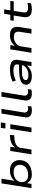

<svg xmlns="http://www.w3.org/2000/svg" viewBox="1852 -2612 769 4512"><g transform="rotate(-90 2236.0 -355.5)"><path d="M390 9Q312 9 259.5 -25Q207 -59 187 -110H188L172 0H71L183 -705H293L243 -389H241Q267 -429 305 -455Q343 -481 389.5 -493.5Q436 -506 484 -506Q580 -506 639.5 -465Q699 -424 720 -353.5Q741 -283 717 -193Q696 -121 647 -77Q598 -33 531.5 -12Q465 9 390 9ZM381 -78Q436 -78 482 -92.5Q528 -107 561.5 -137.5Q595 -168 611 -215Q635 -304 591.5 -362Q548 -420 450 -420Q396 -420 350 -405.5Q304 -391 270.5 -360Q237 -329 221 -282Q197 -192 239.5 -135Q282 -78 381 -78Z M866 0 945 -497H1044L1025 -378Q1065 -441 1131 -471Q1197 -501 1274 -504L1324 -507L1314 -407L1228 -400Q1174 -396 1129 -378Q1084 -360 1055 -331Q1026 -302 1019 -267L977 0Z M1472 -612 1489 -720H1616L1599 -612ZM1384 0 1463 -497H1573L1494 0Z M1896 9Q1805 9 1764.5 -36Q1724 -81 1736 -160L1824 -705H1934L1849 -177Q1845 -149 1853.5 -127Q1862 -105 1882 -92Q1902 -79 1933 -79Q1950 -79 1968.5 -81.5Q1987 -84 2001 -87L1992 -3Q1967 3 1945 6Q1923 9 1896 9Z M2293 9Q2202 9 2161.5 -36Q2121 -81 2133 -160L2221 -705H2331L2246 -177Q2242 -149 2250.5 -127Q2259 -105 2279 -92Q2299 -79 2330 -79Q2347 -79 2365.5 -81.5Q2384 -84 2398 -87L2389 -3Q2364 3 2342 6Q2320 9 2293 9Z M2703 9Q2627 9 2579 -14Q2531 -37 2512.5 -76Q2494 -115 2506 -163Q2520 -207 2560.5 -235Q2601 -263 2679 -277.5Q2757 -292 2882 -292H2994L2984 -224H2864Q2778 -224 2725.5 -217.5Q2673 -211 2647.5 -195.5Q2622 -180 2613 -152Q2603 -116 2632 -93.5Q2661 -71 2729 -71Q2786 -71 2836.5 -91.5Q2887 -112 2921 -145.5Q2955 -179 2961 -218L2977 -317Q2986 -376 2949.5 -400Q2913 -424 2837 -424Q2780 -424 2719.5 -410.5Q2659 -397 2599 -368L2574 -444Q2617 -464 2664 -478Q2711 -492 2759.5 -499Q2808 -506 2854 -506Q2934 -506 2989.5 -489Q3045 -472 3070 -430Q3095 -388 3084 -314L3034 0H2938L2955 -110L2958 -111Q2934 -80 2897 -52Q2860 -24 2812.5 -7.5Q2765 9 2703 9Z M3253 0 3332 -497H3434L3416 -388Q3462 -449 3526 -477.5Q3590 -506 3665 -506Q3740 -506 3786 -481.5Q3832 -457 3850 -407.5Q3868 -358 3857 -284L3812 0H3702L3745 -275Q3753 -325 3742 -354.5Q3731 -384 3701 -399Q3671 -414 3621 -414Q3568 -414 3521 -392Q3474 -370 3443 -336.5Q3412 -303 3406 -264L3363 0Z M4274 9Q4205 9 4160.5 -13Q4116 -35 4099 -78.5Q4082 -122 4091 -186L4128 -417H4003L4016 -497H4146L4169 -642H4273L4250 -497H4472L4460 -417H4237L4201 -193Q4192 -131 4219.5 -105.5Q4247 -80 4312 -80Q4340 -80 4367.5 -83.5Q4395 -87 4421 -98V-19Q4391 -3 4353.5 3Q4316 9 4274 9Z"/></g></svg>

Font: Nunito Sans 7pt Expanded Medium
Style: Italic
Weight: 500
Width: 7
Italic angle: -9°
Designer: Vernon Adams
Foundry: Vernon Adams
Version: Version 3.101;gftools[0.9.27]